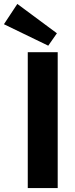

<svg xmlns="http://www.w3.org/2000/svg" viewBox="-71 -955 383 975"><path d="M218 -786 17 -935 -51 -832 174 -723ZM222 0V-690H70V0Z"/></svg>

Font: SnT
Style: Bold
Weight: 700
Designer: Natanael Gama
Version: Version 1.001;PS 001.001;hotconv 1.0.70;makeotf.lib2.5.58329